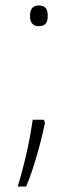

<svg xmlns="http://www.w3.org/2000/svg" viewBox="-20 -555 285 704"><path d="M122 -459C148 -459 155 -474 155 -497C155 -520 148 -535 122 -535C99 -535 90 -520 90 -497C90 -474 99 -459 122 -459ZM141 -116H100C89 -41 73 36 45 129H76C105 59 129 -30 145 -104Z"/></svg>

Font: Noto Sans Devanagari UI SemiCondensed ExtraLight
Style: Regular
Weight: 200
Width: 4
Designer: Jelle Bosma - Monotype Design Team
Foundry: Monotype Imaging Inc.
Version: Version 2.004